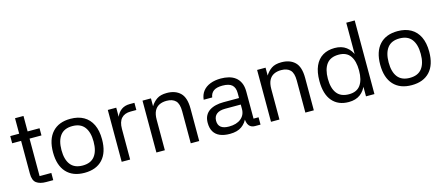

<svg xmlns="http://www.w3.org/2000/svg" viewBox="-49 -1257 4174 1806"><g transform="rotate(-15 2038.0 -353.5)"><path d="M303 -435H187V-70H301.3V0H232.7Q172.3 0 138.5 -24.7Q104.7 -49.3 104.7 -115.7V-435H17.7V-505H104.7V-655.7H187V-505H303Z M605.3 10Q491.3 10 429 -57.8Q366.7 -125.7 366.7 -252.3Q366.7 -379 429 -447.3Q491.3 -515.7 605.3 -515.7Q681 -515.7 734.2 -485.3Q787.3 -455 815.7 -396.3Q844 -337.6 844 -252.5Q844 -125 781.7 -57.5Q719.3 10 605.3 10ZM605.3 -61Q684.7 -61 723.2 -110.7Q761.7 -160.3 761.7 -252.3Q761.7 -344.3 723.2 -394.5Q684.7 -444.7 605.3 -444.7Q526 -444.7 487.5 -394.5Q449 -344.3 449 -252.3Q449 -160.3 487.5 -110.7Q526 -61 605.3 -61Z M1050 0H967.7V-505H1050V-416.3Q1067.7 -458.7 1100.5 -481.8Q1133.3 -505 1181.7 -505H1227V-435H1171.3Q1112 -435 1081 -400.8Q1050 -366.7 1050 -298.7Z M1388 0H1305.7V-505H1388V-428.3Q1411.7 -467.3 1447.3 -491.5Q1483 -515.7 1544 -515.7Q1627 -515.7 1674.8 -469.5Q1722.7 -423.3 1722.7 -315.7V0H1640.3V-312.7Q1640.3 -385 1610.3 -415Q1580.3 -445 1522.7 -445Q1482 -445 1451.7 -430Q1421.3 -415 1404.7 -382.8Q1388 -350.7 1388 -297.3Z M2319.7 0H2266Q2229 0 2209 -25.2Q2189 -50.3 2188.3 -107.3L2198.7 -104Q2179.7 -52.3 2136.3 -21.2Q2093 10 2020.3 10Q1963.7 10 1924.2 -6.8Q1884.7 -23.7 1864.2 -58Q1843.7 -92.3 1843.7 -144.3Q1843.7 -185 1858.7 -213.7Q1873.7 -242.3 1900.5 -259.8Q1927.3 -277.3 1962.2 -285.5Q1997 -293.7 2036.3 -293.7H2189V-342Q2189 -395.3 2160.3 -421.2Q2131.7 -447 2067.7 -447Q2011 -447 1981.8 -426.2Q1952.7 -405.3 1946.7 -364.3H1863.7Q1868.7 -413 1895 -446.7Q1921.3 -480.3 1966.3 -498Q2011.3 -515.7 2070.7 -515.7Q2110 -515.7 2146 -506.8Q2182 -498 2210 -477Q2238 -456 2254.3 -421Q2270.7 -386 2270.7 -334V-71.3H2319.7ZM1925 -144Q1924.7 -101.3 1950.8 -80.2Q1977 -59 2029.7 -59Q2103.7 -59 2146.3 -93.8Q2189 -128.7 2189 -186.7V-230.3H2037.3Q1982.7 -230.3 1954.2 -208Q1925.7 -185.7 1925 -144Z M2504 0H2421.7V-505H2504V-428.3Q2527.7 -467.3 2563.3 -491.5Q2599 -515.7 2660 -515.7Q2743 -515.7 2790.8 -469.5Q2838.7 -423.3 2838.7 -315.7V0H2756.3V-312.7Q2756.3 -385 2726.3 -415Q2696.3 -445 2638.7 -445Q2598 -445 2567.7 -430Q2537.3 -415 2520.7 -382.8Q2504 -350.7 2504 -297.3Z M3346.7 -717H3429V0H3346.7ZM3178 10Q3075.3 10 3018 -57Q2960.7 -124 2960.7 -252.3Q2960.7 -339.7 2986.8 -398.2Q3013 -456.7 3061.8 -486.2Q3110.7 -515.7 3178 -515.7Q3246 -515.7 3290.3 -482.5Q3334.7 -449.3 3355.8 -390.2Q3377 -331 3377 -252.3Q3377 -174 3355.8 -115Q3334.7 -56 3290.3 -23Q3246 10 3178 10ZM3199 -60.3Q3274.7 -60.3 3310.7 -110.3Q3346.7 -160.3 3346.7 -252.3Q3346.7 -344.7 3310.7 -395Q3274.7 -445.3 3199 -445.3Q3119 -445.3 3081 -395Q3043 -344.7 3043 -252.3Q3043 -160.3 3081 -110.3Q3119 -60.3 3199 -60.3Z M3791.3 10Q3677.3 10 3615 -57.8Q3552.7 -125.7 3552.7 -252.3Q3552.7 -379 3615 -447.3Q3677.3 -515.7 3791.3 -515.7Q3867 -515.7 3920.2 -485.3Q3973.3 -455 4001.7 -396.3Q4030 -337.6 4030 -252.5Q4030 -125 3967.7 -57.5Q3905.3 10 3791.3 10ZM3791.3 -61Q3870.7 -61 3909.2 -110.7Q3947.7 -160.3 3947.7 -252.3Q3947.7 -344.3 3909.2 -394.5Q3870.7 -444.7 3791.3 -444.7Q3712 -444.7 3673.5 -394.5Q3635 -344.3 3635 -252.3Q3635 -160.3 3673.5 -110.7Q3712 -61 3791.3 -61Z"/></g></svg>

Font: 42dot Sans Light
Style: Regular
Weight: 300
Designer: 42dot
Version: Version 1.000